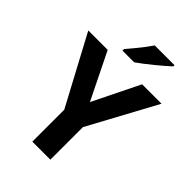

<svg xmlns="http://www.w3.org/2000/svg" viewBox="-267 -1047 1160 1160"><g transform="rotate(45 313.0 -467.0)"><path d="M313 -415 460 -714H626L390 -278V0H236V-273L0 -714H166ZM517 -924Q502 -910 479 -890Q456 -870 429 -848Q402 -826 376.5 -806.5Q351 -787 332 -774H232V-787Q248 -806 269.5 -831.5Q291 -857 312 -884.5Q333 -912 348 -934H517Z"/></g></svg>

Font: Noto Sans Thai Looped
Style: Bold
Weight: 700
Designer: Sasikarn Vongin, Ben Mitchell
Foundry: The Fontpad Ltd
Version: Version 1.001; ttfautohint (v1.8.4.7-5d5b)